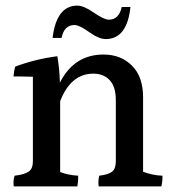

<svg xmlns="http://www.w3.org/2000/svg" viewBox="-20 -759 618 683"><path d="M356 -620Q332 -620 297 -645Q262 -670 245 -670Q208 -670 199 -624H167Q181 -739 255 -739Q278 -739 314 -714Q350 -689 367 -689Q403 -689 413 -734H444Q432 -620 356 -620ZM489 -413V-148Q524 -135 558 -134Q558 -111 554 -96H331Q330 -102 330 -111.5Q330 -121 333 -134Q366 -138 379 -148.5Q392 -159 392 -185V-403Q392 -450 370.5 -473.5Q349 -497 312 -497Q232 -497 194 -399V-147Q222 -136 258 -134Q258 -131 258 -122.5Q258 -114 255 -96H29Q28 -102 28 -112Q28 -122 32 -134Q67 -138 82 -148.5Q97 -159 97 -185V-486Q68 -487 52.5 -487Q37 -487 28 -487Q30 -509 34 -522Q106 -549 184 -559Q192 -512 193 -465Q244 -565 348 -565Q410 -565 449.5 -525.5Q489 -486 489 -413Z"/></svg>

Font: Halant Medium
Style: Regular
Weight: 500
Designer: Hitesh Malaviya (Devanagari), Satya Rajpurohit (Latin)
Foundry: Indian Type Foundry
Version: Version 1.101;PS 1.0;hotconv 1.0.78;makeotf.lib2.5.61930; tt